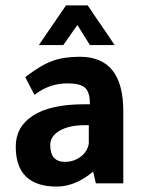

<svg xmlns="http://www.w3.org/2000/svg" viewBox="-20 -675 542 707"><path d="M434 0H333L323 -43Q257 12 189 12Q38 12 38 -135Q38 -208 101 -249Q165 -291 290 -291H311V-293Q311 -336 293 -352Q275 -368 228 -368Q162 -368 107 -326Q89 -359 73 -391Q130 -435 172.5 -450.5Q215 -466 274 -466Q434 -466 434 -266ZM307 -214H292Q235 -214 200 -194Q165 -174 165 -141Q165 -79 219 -79Q252 -79 277 -98Q302 -117 307 -146ZM223 -655H303Q320 -630 341 -599Q384 -537 402 -509H311L265 -583L213 -509H123Z"/></svg>

Font: Tajawal
Style: Bold
Weight: 700
Designer: Boutros Fonts
Foundry: Created by Boutros International 2017
Version: Version 1.700